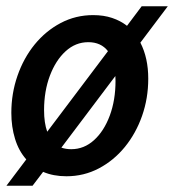

<svg xmlns="http://www.w3.org/2000/svg" viewBox="-20 -550 569 610"><path d="M191 10Q149.5 10 117 -4L83.5 40H0.5L63.5 -43.5Q39.5 -70.5 27.8 -108.8Q16 -147 16 -191.5Q16 -253 35.5 -309.2Q55 -365.5 90.2 -408.8Q125.5 -452 173 -477Q220.5 -502 276 -502Q309.5 -502 336.2 -493Q363 -484 383.5 -468L430 -530H513L426 -414.5Q451 -366 451 -300Q451 -238 431.5 -182.2Q412 -126.5 376.8 -83.2Q341.5 -40 294 -15Q246.5 10 191 10ZM120 -200Q120 -159.5 130 -131.5L323 -387.5Q301 -416 260.5 -416Q220 -416 188.5 -387.2Q157 -358.5 138.5 -309.5Q120 -260.5 120 -200ZM206.5 -76Q247 -76 278.8 -104.8Q310.5 -133.5 328.8 -182.8Q347 -232 347 -292.5Q347 -301 346.5 -308.5L175 -81Q189 -76 206.5 -76Z"/></svg>

Font: Cabin Condensed Medium
Style: Italic
Weight: 500
Width: 3
Italic angle: -10°
Designer: Pablo Impallari
Foundry: Pablo Impallari. http://www.impallari.com Igino Marini. http://www.ikern.com
Version: Version 3.001; ttfautohint (v1.8.3)